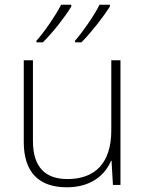

<svg xmlns="http://www.w3.org/2000/svg" viewBox="-20 -786 622 816"><path d="M447 -758V-766H403C381 -721 333 -652 299 -613V-606H326C368 -648 419 -714 447 -758ZM283 -758V-766H240C217 -721 170 -652 135 -613V-606H162C205 -648 256 -714 283 -758ZM492 -530H453V-232C453 -92 383 -25 267 -25C172 -25 120 -76 120 -187V-530H81V-183C81 -55 144 10 264 10C368 10 427 -43 452 -103H454L460 0H492Z"/></svg>

Font: Noto Sans Myanmar ExtraLight
Style: Regular
Weight: 200
Designer: Monotype Design Team
Foundry: Monotype Imaging Inc.
Version: Version 2.107